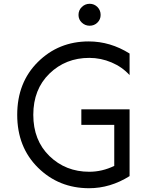

<svg xmlns="http://www.w3.org/2000/svg" viewBox="-20 -979 780 1015"><path d="M454 -843C470 -843 483.7 -848.5 495 -859.5C506.3 -870.5 512 -884 512 -900C512 -916.7 506.3 -930.7 495 -942C483.7 -953.3 470 -959 454 -959C438 -959 424.2 -953.3 412.5 -942C400.8 -930.7 395 -916.7 395 -900C395 -884 400.8 -870.5 412.5 -859.5C424.2 -848.5 438 -843 454 -843ZM452 -673C492.7 -673 531.8 -665 569.5 -649C607.2 -633 639 -610.7 665 -582V-696C597 -738.7 525 -760 449 -760C343 -760 253.5 -723.8 180.5 -651.5C107.5 -579.2 71 -486 71 -372C71 -258 107.7 -164.8 181 -92.5C254.3 -20.2 344.3 16 451 16C525.7 16 597 -5.3 665 -48V-401H410V-319H584V-102C541.3 -81.3 497.3 -71 452 -71C368.7 -71 298.5 -98.7 241.5 -154C184.5 -209.3 156 -282 156 -372C156 -462 184.5 -534.7 241.5 -590C298.5 -645.3 368.7 -673 452 -673Z"/></svg>

Font: Orkney
Style: Regular
Weight: 400
Designer: Samuel Oakes and Alfredo Marco Pradil
Foundry: Alfredo Marco Pradil
Version: 1.0; ttfautohint (v1.5)